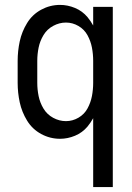

<svg xmlns="http://www.w3.org/2000/svg" viewBox="-20 -558 540 783"><path d="M360 205V-76Q350 -58 337 -42Q316 -17 286 -4.5Q256 8 225 8Q184 8 148 -11.5Q112 -31 90.5 -66Q69 -101 60.5 -140.5Q52 -180 52 -220V-310Q52 -350 60.5 -389.5Q69 -429 90.5 -464Q112 -499 148 -518.5Q184 -538 225 -538Q256 -538 286 -525.5Q316 -513 337 -488Q350 -472 360 -454V-530H440V205ZM249 -64Q276 -64 300 -78Q324 -92 337 -116Q350 -140 355 -166.5Q360 -193 360 -220V-310Q360 -337 355 -363.5Q350 -390 337 -414Q324 -438 300 -452Q276 -466 249 -466Q222 -466 197 -452.5Q172 -439 157.5 -415Q143 -391 137.5 -364Q132 -337 132 -310V-220Q132 -193 137.5 -166Q143 -139 157.5 -115Q172 -91 197 -77.5Q222 -64 249 -64ZM390 -215V-219Z"/></svg>

Font: Iosevka SS01
Style: Regular
Weight: 400
Monospace: yes
Designer: Belleve Invis
Foundry: Belleve Invis
Version: 2.3.3; ttfautohint (v1.8.3)